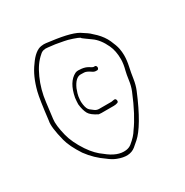

<svg xmlns="http://www.w3.org/2000/svg" viewBox="-140 -716 785 815"><g transform="rotate(-30 252.5 -309.0)"><path d="M332.2 -548C333.2 -546 334.2 -544.7 335.2 -544L347.2 -535C355.2 -529.7 363.6 -523.7 372.2 -517C391.6 -503.6 408.1 -482.4 421.7 -453.2C430.7 -434 435.2 -410.8 435.2 -383.5C435.2 -368.5 432.6 -351 427.2 -331C424.6 -321 422.1 -307.2 419.7 -289.5C417.4 -271.8 413.2 -255.7 407.2 -241C381.2 -177.3 355.2 -128.9 330.9 -96C321.5 -80.1 307.2 -64.4 288 -49C280.5 -43 271.5 -39.3 261 -38C232.2 -34.5 201.7 -46.2 169.5 -73C150.6 -85.8 130 -106.1 111.4 -134C89.8 -166.4 75.5 -196.7 68.4 -225C59.3 -261.4 56.1 -289.1 58.9 -308C60.6 -319.3 63.7 -344.6 68.4 -383.8C73 -423 83 -459.6 98.4 -493.5C106.4 -511.2 114.7 -526.2 123.4 -538.5C132.1 -550.8 142 -561.8 153.2 -571.3C162.7 -580.8 175.4 -584.2 192.4 -581.5C198.6 -580.5 205.6 -579.7 213.4 -579C221.1 -578.3 229 -577.2 237 -575.5C245 -573.8 254.1 -572.2 264.4 -570.5C274.6 -568.8 287.4 -565.4 302.6 -560.2C317.9 -555.1 327.8 -551 332.2 -548ZM399.2 -522 387.2 -533C379.9 -540.3 373.4 -545.8 367.7 -549.5C362.1 -553.2 356.2 -557 350.2 -561C329.1 -577.2 285.4 -589.7 215.2 -598.5C207.2 -599.5 199.9 -600.5 193.1 -601.5C186.4 -602.5 178.8 -602.3 170.2 -601C150.7 -598.5 128.4 -581.5 107.4 -550C86.5 -522.2 70.5 -486.2 59.3 -442C53.9 -420.7 47.2 -376.7 39.4 -310C35.2 -291.4 39.3 -257.9 51.7 -209.6C57.9 -185.3 72.1 -156.1 94.4 -122C116.2 -92 142.3 -67.8 169.1 -49.5C182.8 -38.5 195.9 -30.7 208.5 -26C244.4 -11.9 273 -13.4 294.4 -30.5C303.1 -37.5 311.5 -44.7 319.5 -52C349.3 -78.3 386.5 -139 425.8 -234C432.1 -249.3 436.6 -266.2 439.3 -284.5C441.9 -302.8 445.3 -321.2 449.3 -339.5C453.3 -357.8 455.3 -375.2 455.3 -391.5C455.3 -402.5 454.1 -413.8 451.8 -425.5C449.4 -437.2 444.1 -452.1 435.9 -470.3C427.7 -488.6 415.4 -505.8 399.2 -522ZM332.3 -403C332.3 -405.7 331.5 -408 330 -410C328.5 -412 326.8 -413 324.8 -413H318.8C315.8 -413 310.1 -415.8 301.7 -421.4C293.3 -426.9 282.6 -430.5 269.6 -432C263.9 -432.7 258.5 -433 253.5 -433C248.5 -433 243.8 -432 239.3 -430C211.5 -416.1 193.3 -385.8 184.5 -339C184 -333.7 183.5 -328.5 183 -323.5C182.5 -318.5 182.3 -313.3 182.3 -308C184.4 -288.3 188.8 -272.2 195.6 -259.9C201.5 -249.2 215.1 -238.6 236.3 -228C240.8 -227.3 245 -227 249 -227H309.8C316.5 -227 322.5 -228 327.8 -230C332.8 -231.3 334.6 -235.2 333.4 -241.5C332.1 -247.8 328.4 -250.3 322.1 -249C315.9 -247.7 311.8 -247 309.8 -247H249C241.9 -247 235.3 -249.2 229.1 -253.5C224.9 -256.5 219.4 -260.7 212.6 -266.2C205.8 -271.6 201.3 -282.2 199 -298C197.6 -307.3 197.3 -315.2 198 -321.5C198.5 -325.8 199.1 -331.1 199.8 -337.2C200.5 -343.4 203.9 -354.7 210 -371C222.6 -399 237.5 -413 254.6 -413C258.4 -413 264.1 -412.8 271.8 -412.5C279.5 -412.2 289.7 -407.5 302.6 -398.5C307.9 -394.8 313.3 -393 318.8 -393H324.8C326.8 -393 328.5 -394 330 -396C331.5 -398 332.3 -400.3 332.3 -403Z"/></g></svg>

Font: Proton
Style: RgCnd
Weight: 500
Version: Version 1.017